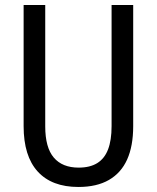

<svg xmlns="http://www.w3.org/2000/svg" viewBox="-20 -734 625 764"><path d="M510 -232Q510 -153 486 -99.5Q462 -46 413.5 -18Q365 10 292 10Q186 10 130 -51.5Q74 -113 74 -232V-714H160V-231Q160 -147 194 -107Q228 -67 293 -67Q338 -67 367 -85Q396 -103 410 -139.5Q424 -176 424 -232V-714H510Z"/></svg>

Font: Noto Sans Thai Condensed
Style: Regular
Weight: 400
Width: 3
Designer: Monotype Design Team
Foundry: Monotype Imaging Inc.
Version: Version 2.002